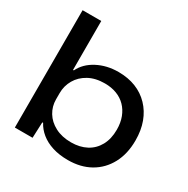

<svg xmlns="http://www.w3.org/2000/svg" viewBox="-166 -876 1011 1033"><g transform="rotate(30 339.0 -360.0)"><path d="M390 9Q336 9 293.5 -4.5Q251 -18 221 -42.5Q191 -67 175 -98H170L166 0H56V-729H172V-425H177Q202 -477 260 -507.5Q318 -538 390 -538Q450 -538 498 -519Q546 -500 581 -463.5Q616 -427 634.5 -377Q653 -327 653 -264Q653 -181 620 -119.5Q587 -58 528 -24.5Q469 9 390 9ZM357 -82Q411 -82 451.5 -103.5Q492 -125 514.5 -166Q537 -207 537 -264Q537 -307 524 -341Q511 -375 487.5 -399Q464 -423 431 -435.5Q398 -448 358 -448Q299 -448 257.5 -425Q216 -402 194 -364Q172 -326 172 -281V-242Q172 -199 194 -162.5Q216 -126 258 -104Q300 -82 357 -82Z"/></g></svg>

Font: Mona Sans Expanded Medium
Style: Regular
Weight: 500
Width: 7
Designer: Deni Anggara
Foundry: GitHub
Version: Version 2.000